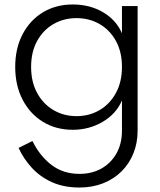

<svg xmlns="http://www.w3.org/2000/svg" viewBox="-20 -573 715 858"><path d="M335 265Q265 265 212 241Q159 217 122 176.5Q85 136 63 88L125 57Q157 123 209.5 163.5Q262 204 335 204Q391 204 433.5 180Q476 156 500.5 112.5Q525 69 525 11V-124Q500 -65 439.5 -29Q379 7 305 7Q230 7 172 -28.5Q114 -64 81 -127.5Q48 -191 48 -274Q48 -357 81 -420Q114 -483 172 -518Q230 -553 305 -553Q382 -553 441 -518Q500 -483 525 -424V-546H595V11Q595 65 576.5 111.5Q558 158 523.5 192.5Q489 227 441 246Q393 265 335 265ZM322 -54Q379 -54 425 -81Q471 -108 498 -157.5Q525 -207 525 -274Q525 -341 498 -390Q471 -439 425 -465.5Q379 -492 322 -492Q265 -492 219 -465.5Q173 -439 146 -390Q119 -341 119 -274Q119 -207 146 -157.5Q173 -108 219 -81Q265 -54 322 -54Z"/></svg>

Font: Parkinsans Light Light
Style: Regular
Weight: 300
Version: Version 1.000